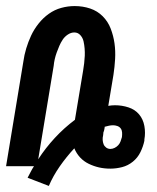

<svg xmlns="http://www.w3.org/2000/svg" viewBox="-24 -548 519 633"><path d="M137 65 67 38Q72 29 77 19Q82 9 88 0H-4L53 -345Q56 -367 62.5 -388.5Q69 -410 78.5 -430.5Q88 -451 103 -470Q118 -489 137 -502.5Q156 -516 178 -522Q200 -528 222 -528Q249 -528 273 -520Q297 -512 314.5 -494.5Q332 -477 341 -453.5Q350 -430 353.5 -405Q357 -380 355.5 -353.5Q354 -327 350 -301L333 -199Q338 -200 344 -200.5Q350 -201 355 -201Q378 -201 399.5 -194Q421 -187 434.5 -171Q448 -155 452 -132.5Q456 -110 452 -88V-84Q448 -65 439 -46.5Q430 -28 414 -15Q398 -2 378.5 3Q359 8 340 8Q320 8 302.5 4Q285 0 268.5 -8Q252 -16 240 -29Q228 -42 221 -59Q195 -31 173 0.5Q151 32 137 65ZM102 -23Q126 -60 156.5 -93Q187 -126 223 -153L250 -315Q252 -327 253.5 -339.5Q255 -352 255.5 -364Q256 -376 255 -388Q254 -400 251.5 -411.5Q249 -423 241 -432Q233 -441 221 -441Q210 -441 199.5 -434Q189 -427 182.5 -417Q176 -407 171.5 -396.5Q167 -386 163 -375Q159 -364 156.5 -353Q154 -342 153 -331ZM340 -57Q347 -57 354 -60.5Q361 -64 366 -69.5Q371 -75 373.5 -82Q376 -89 378 -96Q379 -104 378.5 -111.5Q378 -119 374 -124.5Q370 -130 363 -132.5Q356 -135 349 -135Q342 -135 335 -133.5Q328 -132 321 -130V-127Q320 -123 319.5 -119.5Q319 -116 317 -112L316 -102Q314 -94 314.5 -86.5Q315 -79 317.5 -72.5Q320 -66 326 -61.5Q332 -57 340 -57Z"/></svg>

Font: Iosevka QP
Style: Bold Italic
Weight: 700
Italic angle: -9°
Designer: Belleve Invis
Foundry: Belleve Invis
Version: Version 20.0.0; ttfautohint (v1.8.4)